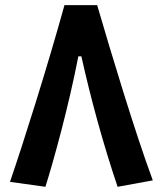

<svg xmlns="http://www.w3.org/2000/svg" viewBox="-20 -718 626 743"><path d="M356 -698.2H229.5C164.1 -461.9 72.8 -171.9 18.6 -14.2L155.8 4.9C188.5 -99.6 245.6 -306.2 283.2 -500H294.9C330.6 -339.4 377.9 -164.6 435.1 4.9L571.3 -20C502 -207 407.7 -520.5 356 -698.2Z"/></svg>

Font: Cascadia Code
Style: Bold
Weight: 700
Monospace: yes
Designer: Aaron Bell
Foundry: Saja Typeworks
Version: Version 2404.023